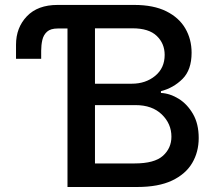

<svg xmlns="http://www.w3.org/2000/svg" viewBox="-20 -747 864 767"><path d="M249.6 0V-633.2H210.9Q182.2 -633.2 168 -620.4Q153.8 -607.6 149.1 -587.2Q144.5 -566.8 144.5 -544.4V-512.1H44V-568.2Q44 -636.7 87.4 -682Q130.7 -727.3 209.9 -727.3H516Q593.4 -727.3 644.4 -701.9Q695.3 -676.5 720.3 -633.3Q745.4 -590.2 745.4 -536.2Q745.4 -468 709.2 -431.8Q672.9 -395.6 622.9 -382.8V-375.7Q659.1 -373.9 693.7 -352.5Q728.3 -331 751.1 -291.5Q773.8 -252.1 773.8 -195.7Q773.8 -139.9 747.7 -95.7Q721.6 -51.5 667.3 -25.7Q612.9 0 528.4 0ZM359.4 -94.1H517.8Q596.9 -94.1 630.9 -124.6Q664.8 -155.2 664.8 -201Q664.8 -252.8 626.2 -290Q587.7 -327.1 521.7 -327.1H359.4ZM359.4 -412.6H506.4Q561.8 -412.6 599.8 -443.9Q637.8 -475.1 637.8 -527.7Q637.8 -573.2 606.2 -603.5Q574.6 -633.9 509.2 -633.9H359.4Z"/></svg>

Font: Inter Zeller Medium
Style: Regular
Weight: 500
Designer: Rasmus Andersson; Joe Bland
Foundry: zeller
Version: Version 3.015;git-dec3a8cb1